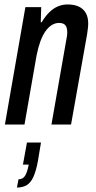

<svg xmlns="http://www.w3.org/2000/svg" viewBox="-20 -559 430 862"><path d="M2 0 94 -527H165L163 -459H167Q184 -487 202 -504.5Q220 -522 240.5 -530.5Q261 -539 283 -539Q313 -539 333.5 -529.5Q354 -520 365 -501Q376 -482 376 -454Q376 -443 374.5 -431Q373 -419 371 -405L299 0H211L278 -382Q280 -391 281 -398.5Q282 -406 282 -413Q282 -427 278.5 -436.5Q275 -446 267 -451Q259 -456 244 -456Q228 -456 212.5 -446.5Q197 -437 184 -418.5Q171 -400 161 -372.5Q151 -345 144 -309L90 0ZM56 283 63 246Q82 246 92 231Q102 216 109 180H83L101 81H164L150 165Q142 208 130.5 234Q119 260 101 271.5Q83 283 56 283Z"/></svg>

Font: Archivo ExtraCondensed Medium
Style: Italic
Weight: 500
Width: 2
Italic angle: -10°
Designer: Hector Gatti
Foundry: Omnibus-Type
Version: Version 2.001